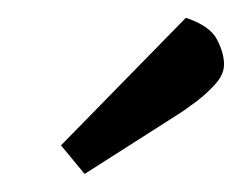

<svg xmlns="http://www.w3.org/2000/svg" viewBox="-20 -753 270 214"><path d="M74.3 -559.1 48 -591 187.2 -733.2Q213.9 -724.2 221.8 -709.1Q229.7 -694 229.7 -681.1Q229.7 -670.4 220.4 -659.7Q211 -649.1 198.5 -639.6Q185.9 -630.1 175.4 -623.6Z"/></svg>

Font: Faustina Light
Style: Italic
Weight: 300
Italic angle: -8°
Designer: Alfonso Garcia
Foundry: http://www.omnibus-type.com
Version: Version 1.200